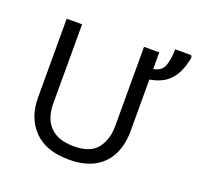

<svg xmlns="http://www.w3.org/2000/svg" viewBox="-130 -881 1057 1031"><g transform="rotate(20 398.5 -366.0)"><path d="M625.5 -697.3V-602.5Q671.9 -609.9 686 -647.2Q700.2 -684.6 700.2 -742.2H791L797.4 -731.4Q789.6 -685.1 771.7 -645.8Q753.9 -606.4 719.2 -579.3Q684.6 -552.2 625.5 -542V-246.1Q625.5 -173.8 598.6 -116Q571.8 -58.1 514.2 -24.2Q456.5 9.8 364.7 9.8Q233.9 9.8 165.3 -61Q96.7 -131.8 96.7 -248V-697.3H184.6V-244.1Q184.6 -160.2 230 -113.3Q275.4 -66.4 366.7 -66.4Q460 -66.4 499.3 -116.7Q538.6 -167 538.6 -245.1V-697.3Z"/></g></svg>

Font: Lunasima
Style: Regular
Weight: 400
Designer: The DocRepair Project, Monotype Design Team
Foundry: Google
Version: Version 2.009